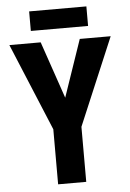

<svg xmlns="http://www.w3.org/2000/svg" viewBox="-59 -916 647 959"><g transform="rotate(-5 265.0 -436.5)"><path d="M124 -775H411V-873H124ZM193 0H334V-276L519 -714H364L266 -428L168 -714H11L193 -276Z"/></g></svg>

Font: Noto Sans Mono Condensed ExtraBold
Style: Regular
Weight: 800
Width: 3
Designer: Monotype Design Team
Foundry: Monotype Imaging Inc.
Version: Version 2.014